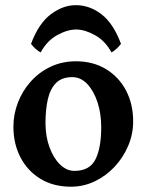

<svg xmlns="http://www.w3.org/2000/svg" viewBox="-20 -705 565 740"><path d="M493.2 -236.8Q493.2 -188 474.1 -143.1Q455.1 -98.1 421.9 -62.5Q388.7 -26.9 345.2 -6.1Q301.8 14.6 253.4 14.6Q186 14.6 136.2 -15.6Q86.4 -45.9 59.1 -98.1Q31.7 -150.4 31.7 -216.8Q31.7 -265.1 49.3 -310.3Q66.9 -355.5 99.1 -391.4Q131.3 -427.2 175.5 -448Q219.7 -468.8 272.5 -468.8Q338.9 -468.8 388.7 -438.5Q438.5 -408.2 465.8 -356Q493.2 -303.7 493.2 -236.8ZM370.1 -214.8Q370.1 -266.6 356 -310.3Q341.8 -354 316.7 -380.9Q291.5 -407.7 258.3 -407.7Q217.8 -407.7 195.3 -384.5Q172.9 -361.3 164.1 -321.3Q155.3 -281.2 155.3 -231Q155.3 -179.7 170.7 -137.7Q186 -95.7 211.4 -71Q236.8 -46.4 267.1 -46.4Q325.2 -46.4 347.7 -90.3Q370.1 -134.3 370.1 -214.8ZM99.6 -536.1Q128.9 -614.7 175.8 -649.9Q222.7 -685.1 272 -685.1Q325.7 -685.1 371.3 -649.9Q417 -614.7 446.3 -536.1Q440.4 -527.3 429 -517.1Q417.5 -506.8 409.7 -502.9Q385.3 -547.9 345.9 -569.6Q306.6 -591.3 273.9 -591.3Q239.7 -591.3 200.4 -569.6Q161.1 -547.9 136.7 -502.9Q128.4 -506.8 116.9 -517.1Q105.5 -527.3 99.6 -536.1Z"/></svg>

Font: Gentium Plus
Style: Bold
Weight: 700
Designer: Victor Gaultney, Annie Olsen, Iska Routamaa, Becca Hirsbrunner
Foundry: SIL International
Version: Version 6.101